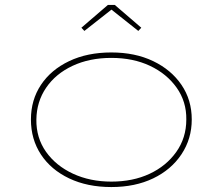

<svg xmlns="http://www.w3.org/2000/svg" viewBox="-20 -746 900 776"><path d="M430 10Q333 10 259.5 -25Q186 -60 145.5 -121.5Q105 -183 105 -263Q105 -342 145.5 -403Q186 -464 259.5 -499Q333 -534 430 -534Q526 -534 599 -499Q672 -464 713.5 -403Q755 -342 755 -263Q755 -185 713.5 -122.5Q672 -60 599 -25Q526 10 430 10ZM430 -12Q517 -12 584.5 -43.5Q652 -75 692.5 -132Q733 -189 733 -263Q734 -335 694 -391.5Q654 -448 586 -480Q518 -512 430 -512Q342 -512 273.5 -480Q205 -448 166.5 -391.5Q128 -335 127 -263Q126 -189 166 -132.5Q206 -76 275 -44Q344 -12 430 -12ZM321 -621 309 -634 416 -726H444L551 -634L539 -621L423 -713H438Z"/></svg>

Font: Lexend Peta Thin
Style: Regular
Weight: 250
Version: Version 1.007